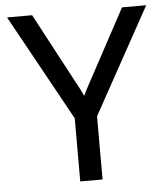

<svg xmlns="http://www.w3.org/2000/svg" viewBox="-52 -757 703 804"><g transform="rotate(-5 300.0 -355.5)"><path d="M252.9 0H346.7V-265.6L592.3 -710.9H490.7L328.6 -410.2Q320.8 -395.5 314.2 -383.3Q307.6 -371.1 302.2 -357.9H299.3Q293.9 -371.1 287.4 -383.3Q280.8 -395.5 272.9 -410.2L112.8 -710.9H7.3L252.9 -265.6Z"/></g></svg>

Font: Roboto Flex
Style: wght 400 wdth 100 opsz 14.0 GRAD 0.00 slnt 0.00 XTRA 468 XOPQ 96 YOPQ 79 YTLC 514 YTUC 712 YTAS 750 YTDE -203.00 YTFI 738
Weight: 400
Designer: Berlow after Robertson
Foundry: Google
Version: Version 3.100